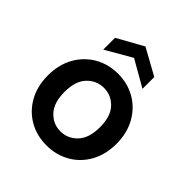

<svg xmlns="http://www.w3.org/2000/svg" viewBox="-197 -852 1000 1000"><g transform="rotate(45 302.5 -352.5)"><path d="M302 12Q230 12 173 -21Q116 -54 83 -113.5Q50 -173 50 -252Q50 -330 83 -389.5Q116 -449 173.5 -482.5Q231 -516 303 -516Q375 -516 432 -482.5Q489 -449 522 -389.5Q555 -330 555 -252Q555 -173 522 -113.5Q489 -54 431.5 -21Q374 12 302 12ZM302 -91Q356 -91 394.5 -131.5Q433 -172 433 -252Q433 -332 395 -372Q357 -412 303 -412Q249 -412 210.5 -372Q172 -332 172 -252Q172 -172 210 -131.5Q248 -91 302 -91ZM159 -550V-637L303 -717L448 -637V-550L303 -633Z"/></g></svg>

Font: DM Sans SemiBold
Style: Regular
Weight: 600
Designer: Colophon Foundry, Jonny Pinhorn
Foundry: Colophon Foundry
Version: Version 4.004; ttfautohint (v1.8.4.7-5d5b)